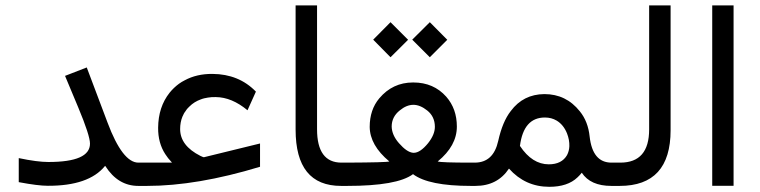

<svg xmlns="http://www.w3.org/2000/svg" viewBox="-20 -702 2871 725"><path d="M160.2 -0.5C263.2 0 335.4 -24.9 376 -74.7L377 -75.7L377.9 -74.7C409.7 -24.9 451.2 0 502.4 0H512.2C514.6 0 517.1 -3.4 518.6 -10.3C520 -16.6 521 -27.3 521 -42V-51.3C521 -75.7 518.1 -87.9 512.2 -87.9H502.4C462.9 -87.9 423.8 -138.2 386.2 -238.8L307.6 -447.3L225.6 -415.5L275.4 -296.4C305.2 -225.1 319.8 -179.7 319.8 -159.7C319.8 -113.3 267.6 -90.3 162.6 -90.3C134.8 -90.3 97.2 -95.2 50.8 -105V-14.2C100.1 -4.9 136.2 -0.5 160.2 -0.5Z M946.3 -356C903.3 -400.4 848.6 -422.4 782.7 -422.9C742.2 -423.3 707.5 -415 677.7 -398.9C669.9 -395 662.6 -390.6 655.8 -385.7C642.6 -376 630.4 -364.3 620.6 -352.1C591.8 -315.9 577.6 -272 577.1 -219.7C576.7 -181.2 585.9 -147.9 604 -120.1C607.4 -115.2 610.8 -110.4 614.7 -105C616.2 -103.5 620.6 -98.1 627.9 -89.8L629.4 -87.9H627H623.5H504.9C486.8 -87.9 477.5 -75.7 477.5 -51.3V-42C477.5 -14.2 486.8 0 504.9 0H535.2C660.6 0 802.7 -23.9 961.9 -72.3V-160.2L750.5 -108.4C748.5 -107.9 744.1 -109.9 736.8 -113.3C685.5 -139.2 660.2 -172.9 660.2 -214.8C660.2 -231.9 663.1 -247.6 668.9 -261.7C669.4 -263.2 670.4 -264.2 670.9 -265.6C671.4 -267.1 672.4 -268.6 672.9 -270C673.3 -271.5 674.3 -272.5 674.8 -273.9C675.8 -275.4 676.8 -276.4 677.2 -277.8C678.2 -279.3 679.2 -280.3 680.2 -281.7C682.1 -285.6 685.5 -289.1 688.5 -293C689.5 -294.4 690.4 -295.4 691.9 -296.4C692.9 -297.9 693.8 -298.8 695.3 -299.8C707.5 -312 721.7 -320.8 738.3 -326.7C746.6 -330.1 755.9 -332 765.1 -333.5C774.4 -335 784.7 -335.9 794.9 -335.4C835.4 -335 875 -318.4 914.6 -285.6Z M1287.1 -51.3C1287.1 -75.7 1284.2 -87.9 1278.3 -87.9H1269.5C1208 -87.9 1177.2 -129.9 1177.2 -213.9V-681.6H1096.2V-212.9C1096.2 -70.8 1153.3 0 1268.1 0H1278.3C1284.7 0 1287.6 -14.2 1287.1 -42Z M1539.6 -44.4C1579.1 -14.6 1651.9 0 1757.8 0H1772.5C1778.3 0 1781.2 -14.2 1781.2 -42V-51.3C1781.2 -75.7 1778.3 -87.9 1772.5 -87.9H1756.8C1683.6 -87.9 1642.1 -89.4 1632.8 -92.3C1681.2 -131.8 1705.1 -175.8 1705.1 -224.1C1705.1 -268.6 1691.9 -306.2 1665 -336.9C1633.3 -372.6 1591.8 -390.6 1541 -390.6H1539.6C1488.3 -390.6 1445.8 -370.6 1412.1 -330.6C1388.2 -302.2 1376 -266.1 1376 -222.7C1376.5 -176.8 1400.9 -133.3 1450.2 -92.3C1442.9 -89.8 1390.1 -88.4 1291 -87.9H1271C1252.9 -87.9 1243.7 -75.7 1243.7 -51.3V-42C1243.7 -14.2 1252.9 0 1271 0H1291C1416.5 0 1499.5 -14.6 1539.6 -44.4ZM1454.6 -485.8 1521 -551.8 1454.6 -618.2 1389.2 -552.2ZM1603 -485.8 1668.9 -551.8 1603 -618.2 1536.6 -552.2ZM1593.3 -284.7C1612.3 -269.5 1622.1 -249 1622.1 -223.1C1622.1 -203.1 1613.3 -182.6 1596.2 -161.1C1576.7 -137.2 1558.6 -125 1542.5 -125H1540C1523.9 -126.5 1506.3 -138.7 1486.3 -161.6C1468.3 -182.1 1459.5 -203.1 1459 -224.1C1459 -248.5 1469.2 -269 1489.7 -285.2C1506.8 -299.3 1523.9 -306.2 1541 -306.2C1558.1 -306.2 1575.7 -298.8 1593.3 -284.7Z M2052.2 -81.5C2010.7 -81.5 1974.1 -104.5 1943.4 -150.9L1942.9 -151.4H1943.4C1952.6 -222.7 1983.9 -258.3 2037.6 -258.3C2054.2 -258.3 2068.8 -254.4 2082 -246.6C2099.1 -236.3 2112.3 -220.2 2121.1 -198.2C2127.4 -182.1 2130.4 -166 2129.9 -149.9C2129.4 -137.7 2126.5 -126.5 2121.1 -116.2C2107.9 -93.3 2085 -81.5 2052.2 -81.5ZM2176.8 -49.8C2198.7 -16.6 2235.8 0 2288.6 0H2296.4C2302.2 0 2305.2 -14.2 2305.2 -42V-51.3C2305.2 -75.7 2302.2 -87.9 2296.4 -87.9H2289.1C2241.2 -87.9 2213.9 -120.6 2206.5 -186.5C2202.6 -224.1 2190.4 -255.9 2169.4 -281.7C2134.8 -325.2 2090.3 -346.7 2035.6 -346.7C1982.4 -346.2 1940.4 -325.2 1908.7 -282.7C1887.7 -255.9 1872.1 -218.3 1861.3 -169.9C1849.1 -115.2 1819.8 -87.9 1772.5 -87.9H1764.6C1746.6 -87.9 1737.8 -75.7 1737.8 -51.3V-42C1737.8 -14.2 1746.6 0 1764.6 0H1774.9C1831.1 0 1873 -22 1901.9 -65.4C1942.9 -19.5 1993.7 3.4 2054.2 3.4C2100.1 3.4 2135.7 -8.3 2160.6 -32.2C2166.5 -37.6 2171.9 -43.5 2176.8 -49.8Z M2319.8 0C2448.2 0 2512.2 -70.3 2512.2 -210.4V-681.6H2431.2V-213.4C2431.2 -129.9 2395 -87.9 2322.3 -87.9H2289.1C2271 -87.9 2261.7 -75.7 2261.7 -51.3V-42C2261.7 -14.2 2271 0 2289.1 0Z M2669.4 -0.5H2750V-681.6H2669.4Z"/></svg>

Font: Nahid
Style: Regular
Weight: 400
Foundry: DejaVu fonts team - Redesigned by Saber Rastikerdar
Version: Version 0.3.0